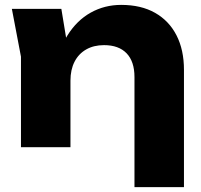

<svg xmlns="http://www.w3.org/2000/svg" viewBox="-20 -608 829 793"><path d="M29 -571.4H233.4L271 -342.8V0H66.6V-373.8ZM480.4 -587.8Q562.8 -587.8 620.6 -554.9Q678.4 -522 709.1 -461.9Q739.8 -401.8 739.8 -319.6V165H535.4V-289.6Q535.4 -354 502.9 -387.8Q470.4 -421.6 409.6 -421.6Q367.2 -421.6 335.9 -403.7Q304.6 -385.8 287.8 -352.9Q271 -320 271 -274.8L207.6 -307.6Q219.6 -399.2 258.4 -461.5Q297.2 -523.8 354.6 -555.8Q412 -587.8 480.4 -587.8Z"/></svg>

Font: Unbounded
Style: Regular
Weight: 400
Designer: Luke Prowse, Jean-Baptiste Morizot, Fátima Lázaro, Florian Runge
Foundry: NaN
Version: Version 1.701;gftools[0.9.28.dev5+ged2979d]